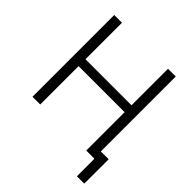

<svg xmlns="http://www.w3.org/2000/svg" viewBox="-232 -890 1208 1208"><g transform="rotate(45 372.0 -286.0)"><path d="M92.8 0V-727.5H161.6V-402.8H571.3V-727.5H640.1V0H571.3V-341.3H161.6V0ZM644 156.2V0H602.1V-61H710L709.5 156.2Z"/></g></svg>

Font: Inter 17pt Light
Style: Regular
Weight: 300
Version: Version 4.001;git-66647c0bb